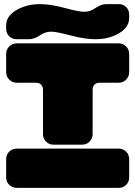

<svg xmlns="http://www.w3.org/2000/svg" viewBox="-20 -910 655 929"><path d="M119.1 -720.2H61Q39.1 -720.2 24.4 -734.6Q9.8 -749 9.8 -771V-787.1Q9.8 -816.4 29.8 -837.9Q50.8 -860.4 88.4 -875.2Q126 -890.1 173.8 -890.1Q223.6 -890.1 292.5 -871.6Q361.3 -853 388.2 -853Q415.5 -853 441.9 -871.1Q469.7 -890.1 494.1 -890.1H554.2Q576.2 -890.1 590.6 -875.7Q605 -861.3 605 -838.9V-823.2Q605 -793.5 585 -772Q564 -749.5 526.6 -734.9Q489.3 -720.2 440.9 -720.2Q391.1 -720.2 321.8 -738.5Q252.4 -756.8 227.1 -756.8Q199.2 -756.8 172.9 -738.8Q146 -720.2 119.1 -720.2ZM61 -700.2H554.2Q575.7 -700.2 590.3 -685.3Q605 -670.4 605 -648.9V-561Q605 -539.6 590.3 -524.7Q575.7 -509.8 554.2 -509.8H462.9Q446.3 -509.8 437.3 -500.7Q428.2 -491.7 428.2 -475.1V-261.2Q428.2 -239.7 413.3 -224.9Q398.4 -210 377 -210H238.8Q217.3 -210 202.6 -224.9Q188 -239.7 188 -261.2V-475.1Q188 -491.7 178.7 -500.7Q169.4 -509.8 152.8 -509.8H61Q39.6 -509.8 24.7 -524.7Q9.8 -539.6 9.8 -561V-648.9Q9.8 -670.4 24.7 -685.3Q39.6 -700.2 61 -700.2ZM605 -140.1V-51.8Q605 -30.3 590.3 -15.6Q575.7 -1 554.2 -1H61Q39.6 -1 24.7 -15.6Q9.8 -30.3 9.8 -51.8V-140.1Q9.8 -161.6 24.7 -176.3Q39.6 -190.9 61 -190.9H554.2Q575.7 -190.9 590.3 -176.3Q605 -161.6 605 -140.1Z"/></svg>

Font: Nastup Soft
Style: Regular
Weight: 400
Designer: Maksym Kobuzan
Foundry: Zakznak
Version: Version 1.020;hotconv 1.0.109;makeotfexe 2.5.65596